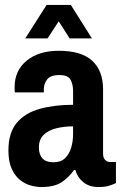

<svg xmlns="http://www.w3.org/2000/svg" viewBox="-20 -743 496 775"><path d="M146 12Q128 12 105 6Q82 0 61.5 -16Q41 -32 27.5 -61Q14 -90 14 -136Q14 -207 47.5 -247Q81 -287 140 -303.5Q199 -320 275 -320V-375Q275 -402 265 -421Q255 -440 220 -440Q183 -440 170 -422Q157 -404 157 -385V-370H40Q39 -375 39 -380Q39 -385 39 -392Q39 -458 87.5 -498Q136 -538 217 -538Q309 -538 352.5 -497.5Q396 -457 396 -383V-124Q396 -105 405 -97Q414 -89 424 -89H448V-4Q438 1 421 6.5Q404 12 377 12Q341 12 317 -7Q293 -26 284 -57H279Q257 -26 228 -7Q199 12 146 12ZM196 -88Q225 -88 242 -104Q259 -120 267 -146Q275 -172 275 -203V-233Q240 -233 208.5 -225.5Q177 -218 157 -199.5Q137 -181 137 -147Q137 -120 151 -104Q165 -88 196 -88ZM82 -588 168 -723H266L351 -588H261L217 -657L172 -588Z"/></svg>

Font: Archivo Narrow
Style: Bold
Weight: 700
Designer: Hector Gatti
Foundry: Omnibus-Type
Version: Version 3.002